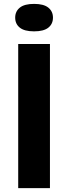

<svg xmlns="http://www.w3.org/2000/svg" viewBox="-20 -966 350 986"><path d="M73.5 0V-740H236.5V0ZM155 -805Q105.5 -805 81.8 -824Q58 -843 58 -875.5Q58 -907.5 81.8 -926.8Q105.5 -946 155 -946Q204.5 -946 228.2 -926.8Q252 -907.5 252 -875.5Q252 -843 228.2 -824Q204.5 -805 155 -805Z"/></svg>

Font: Encode Sans Semi Expanded
Style: Bold
Weight: 700
Width: 6
Designer: Multiple Designers
Foundry: Impallari Type
Version: Version 3.000; ttfautohint (v1.8.3) -l 8 -r 50 -G 200 -x 14 